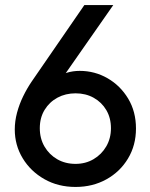

<svg xmlns="http://www.w3.org/2000/svg" viewBox="-20 -740 602 768"><path d="M282.2 7.8Q212.4 7.8 157.5 -23.4Q102.5 -54.7 70.8 -106.9Q39.1 -159.2 39.1 -222.2Q39.1 -255.4 48.1 -289.1Q57.1 -322.8 72.5 -354.5Q87.9 -386.2 106.9 -414.1L317.4 -719.7H433.1L224.1 -420.4L204.6 -425.3Q221.2 -440.9 246.3 -448.7Q271.5 -456.5 298.8 -456.5Q358.9 -456.5 410.2 -427Q461.4 -397.5 492.7 -345.5Q523.9 -293.5 523.9 -226.1Q523.9 -158.7 491.9 -105.7Q460 -52.7 405.3 -22.5Q350.6 7.8 282.2 7.8ZM282.2 -84.5Q322.3 -84.5 354.2 -103.3Q386.2 -122.1 405 -154.3Q423.8 -186.5 423.8 -227.1Q423.8 -268.1 405.3 -299.6Q386.7 -331.1 354.7 -348.9Q322.8 -366.7 282.2 -366.7Q242.2 -366.7 210 -349.4Q177.7 -332 158.4 -300.5Q139.2 -269 139.2 -227.1Q139.2 -186 158 -153.8Q176.8 -121.6 209 -103Q241.2 -84.5 282.2 -84.5Z"/></svg>

Font: Reddit Mono Medium
Style: Regular
Weight: 500
Monospace: yes
Designer: Stephen Hutchings
Foundry: Reddit
Version: Version 1.014